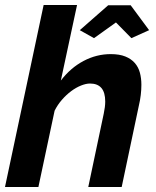

<svg xmlns="http://www.w3.org/2000/svg" viewBox="-24 -750 626 770"><path d="M296 -629 410 -729H500L574 -629L503 -597L441 -660L353 -597ZM151 -730H285L220 -427Q259 -478 311 -505.5Q363 -533 420 -533Q455 -533 478.5 -523.5Q502 -514 516.5 -497.5Q531 -481 537 -458.5Q543 -436 543 -410Q543 -390 540.5 -369Q538 -348 533 -327L464 0H330L392 -294Q398 -322 398 -343Q398 -415 337 -415Q321 -415 301 -407Q281 -399 261.5 -384.5Q242 -370 224.5 -350Q207 -330 195 -306L130 0H-4Z"/></svg>

Font: PTCRaleway
Style: Bold Italic
Weight: 700
Italic angle: -12°
Designer: Matt McInerney, Pablo Impallari, Rodrigo Fuenzalida
Foundry: Matt McInerney, Pablo Impallari, Rodrigo Fuenzalida
Version: Version 3.000g; ttfautohint (v1.5) -l 8 -r 28 -G 28 -x 14 -D